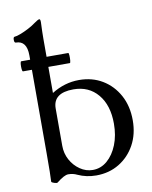

<svg xmlns="http://www.w3.org/2000/svg" viewBox="-83 -788 685 863"><g transform="rotate(-10 259.0 -356.0)"><path d="M287 11Q242 11 203 -7Q185 -16 163 -16Q145 -16 110 12Q107 15 94.5 11Q82 7 82 3Q83 -13 83.5 -43Q84 -73 84 -125V-573Q84 -640 34 -640Q27 -640 27 -653.5Q27 -667 34 -667Q42 -667 60.5 -674Q79 -681 99 -691.5Q119 -702 132 -712Q150 -725 156 -725Q161 -725 161 -711Q160 -685 159.5 -669Q159 -653 159 -636V-388Q218 -425 284 -425Q344 -425 390.5 -397Q437 -369 464 -319.5Q491 -270 491 -205Q491 -142 464.5 -93.5Q438 -45 392 -17Q346 11 287 11ZM276 -16Q313 -16 342 -41Q371 -66 388 -108.5Q405 -151 405 -205Q405 -289 363.5 -338.5Q322 -388 252 -388Q159 -388 159 -317V-147Q159 -112 175 -82.5Q191 -53 218 -34.5Q245 -16 276 -16ZM43.5 -507Q40 -507 38.9 -518.5Q37.9 -530 38.9 -541.5Q40 -553 43.5 -553H257.7Q260.5 -553 261.2 -541.5Q261.9 -530 260.9 -518.5Q259.8 -507 257 -507Z"/></g></svg>

Font: Junicode SmExp
Style: Regular
Weight: 400
Width: 6
Designer: Peter S. Baker
Version: Version 2.205; ttfautohint (v1.8.4)